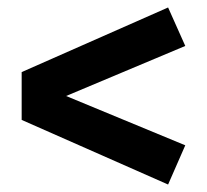

<svg xmlns="http://www.w3.org/2000/svg" viewBox="-20 -590 554 514"><path d="M430 -570 476 -467 157 -333 476 -201 430 -96 38 -269V-397Z"/></svg>

Font: Fira Sans SemiBold
Style: Regular
Weight: 600
Designer: bBox Type GmbH & Carrois Corporate GbR & Edenspiekermann AG
Foundry: bBox Type GmbH & Carrois Corporate GbR & Edenspiekermann AG
Version: Version 4.301;PS 004.301;hotconv 1.0.88;makeotf.lib2.5.64775